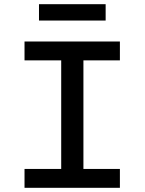

<svg xmlns="http://www.w3.org/2000/svg" viewBox="-20 -896 690 916"><path d="M272 0V-698H378V0ZM97 -698H552V-608H97ZM97 -90H552V0H97ZM166 -798V-876H484V-798Z"/></svg>

Font: Azeret Mono Thin
Style: Regular
Weight: 400
Version: Version 1.002